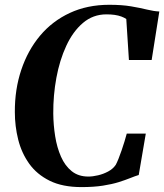

<svg xmlns="http://www.w3.org/2000/svg" viewBox="-20 -772 686 802"><path d="M320.5 9.5Q241 9.5 187.5 -17Q134 -43.5 102 -88.2Q70 -133 56 -189Q42 -245 42 -304Q41.5 -398.5 68.8 -480Q96 -561.5 147.2 -622.8Q198.5 -684 271.8 -718Q345 -752 436.5 -752Q489.5 -752 527.5 -745.5Q565.5 -739 594 -732Q622.5 -725 645.5 -724L613.5 -521.5H518.5L507.5 -692.5Q499 -698.5 486.8 -703Q474.5 -707.5 459 -709.8Q443.5 -712 424.5 -712Q368.5 -712 326.5 -676.2Q284.5 -640.5 256.8 -580.5Q229 -520.5 215.5 -447Q202 -373.5 202.5 -298Q203 -249.5 210.5 -202.5Q218 -155.5 234.8 -117.5Q251.5 -79.5 279.5 -57Q307.5 -34.5 349 -34.5Q367.5 -34.5 389.8 -39.8Q412 -45 432 -55.8Q452 -66.5 463.5 -83.5Q468.5 -92.5 475 -108.8Q481.5 -125 488 -144Q494.5 -163 500.2 -181.5Q506 -200 509.5 -214H589L559.5 -41Q544.5 -36.5 524 -28.2Q503.5 -20 475.8 -11.2Q448 -2.5 409.8 3.5Q371.5 9.5 320.5 9.5Z"/></svg>

Font: Merriweather 96pt
Style: Bold Italic
Weight: 700
Italic angle: -7.8°
Version: Version 2.101